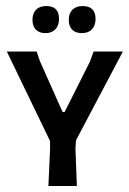

<svg xmlns="http://www.w3.org/2000/svg" viewBox="-20 -623 432 643"><path d="M135.5 -602.8Q177.6 -602.8 177.6 -559.8Q177.6 -537.4 165.4 -524.8Q153.3 -512.1 132.2 -512.1Q111.2 -512.1 100 -523.8Q88.8 -535.5 88.8 -557Q88.8 -578.5 100.9 -590.7Q113.1 -602.8 135.5 -602.8ZM256.1 -602.8Q300 -602.8 300 -559.8Q300 -537.4 287.9 -524.8Q275.7 -512.1 254.2 -512.1Q232.7 -512.1 221.5 -523.8Q210.3 -535.5 210.3 -557Q210.3 -578.5 222.9 -590.7Q235.5 -602.8 256.1 -602.8ZM237.4 0H142.1L147.7 -125.2V-150.5L2.8 -450.5H102.8L113.1 -419.6L189.7 -247.7H196.3L281.3 -416.8L293.5 -450.5H391.6L234.6 -153.3L232.7 -125.2Z"/></svg>

Font: Gurajada
Style: Regular
Weight: 400
Designer: Purushoth Kumar Guthula
Foundry: SiliconAndhra, USA.
Version: Version 1.0.3; ttfautohint (v1.2.42-39fb)